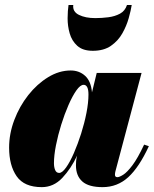

<svg xmlns="http://www.w3.org/2000/svg" viewBox="-20 -760 632 790"><path d="M281.5 -739.5Q278 -712 304.8 -698.8Q331.5 -685.5 372 -685.5Q399 -685.5 426 -689Q453 -692.5 473.8 -703.8Q494.5 -715 502.5 -739.5H522Q518.5 -717 509.5 -685Q500.5 -653 483.2 -622.5Q466 -592 436.5 -571.5Q407 -551 362 -551Q320.5 -551 298 -571.5Q275.5 -592 266.8 -622.5Q258 -653 258.2 -685Q258.5 -717 262 -739.5ZM592.5 -158.5Q552.5 -72 507.8 -31Q463 10 402 10Q345 10 318.8 -13.2Q292.5 -36.5 292.5 -79.5Q292.5 -90 293.2 -97.5Q294 -105 295 -110L297.5 -120Q272.5 -66.5 236.5 -28.2Q200.5 10 152 10Q79.5 10 48.5 -34.8Q17.5 -79.5 17.5 -152.5Q17.5 -210 38.8 -266.2Q60 -322.5 96.2 -368.5Q132.5 -414.5 177.8 -442.2Q223 -470 271 -470Q306 -470 330.2 -448Q354.5 -426 358.5 -380L378 -460H562.5L455 -55.5Q453 -48 453 -41Q453 -31 463 -31Q471 -31 487 -41Q503 -51 524.8 -79.8Q546.5 -108.5 573 -165ZM344 -371Q344 -411 324 -411Q310.5 -411 294.2 -388Q278 -365 261.8 -327.8Q245.5 -290.5 232 -247.2Q218.5 -204 210.2 -162Q202 -120 202 -88.5Q202 -72 207 -60.2Q212 -48.5 223.5 -48.5Q236 -48.5 252 -71Q268 -93.5 284 -130.2Q300 -167 313.8 -210.2Q327.5 -253.5 335.8 -295.8Q344 -338 344 -371Z"/></svg>

Font: Bodoni* 11pt Fatface
Style: Italic
Weight: 900
Italic angle: -13°
Version: Version 2.3